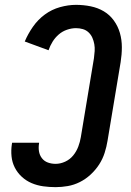

<svg xmlns="http://www.w3.org/2000/svg" viewBox="-20 -763 540 791"><path d="M209 8Q183 8 158 4.5Q133 1 110.5 -8.5Q88 -18 70 -34.5Q52 -51 41 -72.5Q30 -94 27.5 -119Q25 -144 29 -170Q29 -171 29.5 -172.5Q30 -174 30 -175H141Q141 -175 141 -174Q141 -173 141 -173Q138 -156 140.5 -140Q143 -124 152.5 -111.5Q162 -99 177 -93.5Q192 -88 209 -88Q229 -88 248.5 -97Q268 -106 281.5 -122.5Q295 -139 302.5 -159Q310 -179 313 -198L367 -523Q369 -538 370 -552.5Q371 -567 368.5 -581Q366 -595 360.5 -607.5Q355 -620 345 -629.5Q335 -639 321.5 -643Q308 -647 293 -647Q275 -647 256 -640.5Q237 -634 222 -621Q207 -608 196.5 -591Q186 -574 180 -556L82 -592Q95 -623 115.5 -652.5Q136 -682 164.5 -703Q193 -724 227 -733.5Q261 -743 293 -743Q324 -743 353.5 -737Q383 -731 407.5 -716.5Q432 -702 449 -678.5Q466 -655 474 -627Q482 -599 482 -568.5Q482 -538 477 -507L423 -183Q419 -158 411 -133Q403 -108 388.5 -85.5Q374 -63 353.5 -44Q333 -25 309 -13Q285 -1 259.5 3.5Q234 8 209 8Z"/></svg>

Font: Iosevka SS04
Style: Bold Italic
Weight: 700
Italic angle: -9°
Monospace: yes
Designer: Belleve Invis
Foundry: Belleve Invis
Version: Version 19.0.0; ttfautohint (v1.8.4)